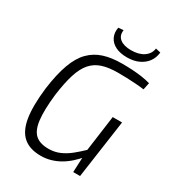

<svg xmlns="http://www.w3.org/2000/svg" viewBox="-209 -1004 1041 1140"><g transform="rotate(30 311.5 -434.0)"><path d="M393 -703Q431 -703 464.5 -701Q498 -699 529 -694.5Q560 -690 589 -682L579 -634Q548 -638 518 -640Q488 -642 459 -643Q430 -644 400 -644Q337 -644 293 -630Q249 -616 219.5 -582.5Q190 -549 171.5 -490.5Q153 -432 141 -342Q129 -234 136.5 -168.5Q144 -103 175 -74.5Q206 -46 266 -46Q306 -46 340.5 -60.5Q375 -75 407.5 -101Q440 -127 474 -160L481 -115Q456 -85 429.5 -61.5Q403 -38 374 -21.5Q345 -5 313 4Q281 13 247 13Q171 13 127.5 -24.5Q84 -62 71 -141.5Q58 -221 73 -348Q87 -452 112 -521Q137 -590 176 -629.5Q215 -669 268.5 -686Q322 -703 393 -703ZM567 -400 510 0H463L468 -112L466 -129L503 -400ZM522 -881 556 -873Q552 -835 531.5 -807.5Q511 -780 477 -764.5Q443 -749 398 -749Q351 -749 319 -765Q287 -781 273 -810Q259 -839 266 -876L301 -879Q295 -840 321.5 -819Q348 -798 398 -798Q451 -798 484 -820.5Q517 -843 522 -881Z"/></g></svg>

Font: Exo 2 Light
Style: Italic
Weight: 300
Italic angle: -8°
Designer: Natanael Gama
Foundry: Natanael Gama
Version: Version 2.010